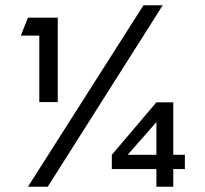

<svg xmlns="http://www.w3.org/2000/svg" viewBox="-20 -708 776 728"><path d="M199 -321H129V-573H59L86 -641H199ZM86 0 524 -688H597L161 0ZM573 0V-67H404V-121L573 -320H637V-121H681V-67H637V0ZM573 -121V-245L464 -121Z"/></svg>

Font: Roundo Medium
Style: Regular
Weight: 500
Designer: Namrata Goyal (Gurmukhi), Shiva Nallaperumal (Latin)
Foundry: Indian Type Foundry
Version: Version 1.000;PS 1.0;hotconv 1.0.88;makeotf.lib2.5.647800